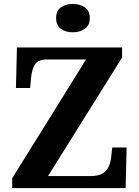

<svg xmlns="http://www.w3.org/2000/svg" viewBox="-20 -955 707 975"><path d="M42 0V-50L417 -653H220Q173 -653 157.5 -628Q142 -603 138 -562L133 -508H61L66 -714H600V-663L224 -61H440Q481 -61 503 -75.5Q525 -90 534 -113Q543 -136 545 -161L550 -206H623L618 0ZM350 -791Q314 -791 289.5 -808.5Q265 -826 265 -863Q265 -901 289.5 -918Q314 -935 350 -935Q385 -935 410.5 -918Q436 -901 436 -863Q436 -826 410.5 -808.5Q385 -791 350 -791Z"/></svg>

Font: Noto Serif
Style: Bold
Weight: 700
Designer: Monotype Design Team
Foundry: Monotype Imaging Inc.
Version: Version 2.014